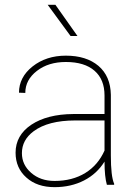

<svg xmlns="http://www.w3.org/2000/svg" viewBox="-20 -770 568 800"><path d="M455.6 0C455.6 0 455.6 -4.4 455.6 -4.4C455.6 -4.4 455.6 -4.4 455.6 -4.4C446.3 -25.4 441.9 -64.5 441.9 -122.6C441.9 -122.6 441.9 -375 441.9 -375C441.9 -375 441.9 -375 441.9 -375C440.9 -426.8 423.8 -466.8 390.1 -495.6C356.4 -523.9 311.5 -538.1 254.4 -538.1C254.4 -538.1 254.4 -538.1 254.4 -538.1C199.7 -538.1 153.3 -522.9 115.7 -493.2C78.1 -463.4 59.1 -426.8 59.1 -383.8C59.1 -383.8 85.4 -382.8 85.4 -382.8C85.4 -382.8 85.4 -382.8 85.4 -382.8C85.4 -419.4 101.6 -449.7 133.8 -474.6C166 -499.5 206.1 -511.7 254.4 -511.7C254.4 -511.7 254.4 -511.7 254.4 -511.7C306.2 -511.7 346.2 -499.5 374 -475.1C401.9 -450.7 415.5 -416.5 415.5 -372.1C415.5 -372.1 415.5 -294.9 415.5 -294.9C415.5 -294.9 285.2 -294.9 285.2 -294.9C285.2 -294.9 285.2 -294.9 285.2 -294.9C212.4 -294.4 154.3 -279.3 110.8 -250.5C66.9 -221.2 44.9 -182.1 44.9 -133.8C44.9 -133.8 44.9 -133.8 44.9 -133.8C44.9 -91.3 60.1 -56.6 89.8 -30.3C119.6 -3.4 158.7 9.8 207.5 9.8C207.5 9.8 207.5 9.8 207.5 9.8C252.9 9.8 293.9 0.5 330.1 -18.1C366.2 -36.6 394.5 -63 415.5 -96.7C415.5 -96.7 415.5 -96.7 415.5 -96.7C415.5 -54.7 418.9 -22.5 425.3 0C425.3 0 455.6 0 455.6 0ZM207.5 -16.1C168 -16.1 135.7 -27.3 109.9 -49.8C84 -72.3 71.3 -99.6 71.3 -131.8C71.3 -131.8 71.3 -131.8 71.3 -131.8C71.3 -168.5 87.4 -198.7 120.1 -223.1C120.1 -223.1 120.1 -223.1 120.1 -223.1C160.2 -252.9 217.8 -268.1 293.5 -268.1C293.5 -268.1 415.5 -268.1 415.5 -268.1C415.5 -268.1 415.5 -142.6 415.5 -142.6C415.5 -142.6 415.5 -142.6 415.5 -142.6C397.5 -102.5 371.1 -71.3 335.4 -49.3C299.8 -27.3 256.8 -16.1 207.5 -16.1C207.5 -16.1 207.5 -16.1 207.5 -16.1ZM210.9 -750C210.9 -750 178.7 -750 178.7 -750C178.7 -750 273.9 -620.1 273.9 -620.1C273.9 -620.1 302.7 -620.1 302.7 -620.1C302.7 -620.1 210.9 -750 210.9 -750Z"/></svg>

Font: WOX
Style: Regular
Weight: 500
Designer: Google
Foundry: ""
Version: ""